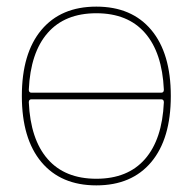

<svg xmlns="http://www.w3.org/2000/svg" viewBox="-20 -550 582 580"><path d="M75 -250Q67 -250 67 -241Q72 -129 124 -69.5Q176 -10 271 -10Q366 -10 418 -69.5Q470 -129 475 -241Q475 -250 467 -250ZM67 -279Q67 -270 75 -270H467Q475 -270 475 -279Q470 -391 418 -450.5Q366 -510 271 -510Q176 -510 124 -450.5Q72 -391 67 -279ZM437 -60.5Q378 10 271 10Q164 10 105 -60.5Q46 -131 46 -260Q46 -389 105 -459.5Q164 -530 271 -530Q378 -530 437 -459.5Q496 -389 496 -260Q496 -131 437 -60.5Z"/></svg>

Font: Rounded Mplus 1c Thin
Style: Regular
Weight: 250
Version: Version 1.059.20150529